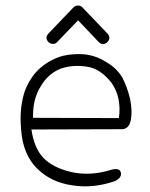

<svg xmlns="http://www.w3.org/2000/svg" viewBox="-20 -673 540 691"><path d="M93 -207Q98 -174 108.5 -148.5Q119 -123 136 -105Q152 -88 177 -75Q202 -62 236 -54Q305 -38 384 -63Q411 -69 415 -52Q419 -33 393 -21Q315 6 240 -6Q163 -17 113 -67Q62 -118 56 -207Q52 -252 56.5 -287.5Q61 -323 71 -350Q82 -376 96 -396Q110 -416 128 -431Q163 -460 206 -472Q227 -477 248.5 -478Q270 -479 289 -477Q330 -471 363 -449Q381 -439 395 -425.5Q409 -412 419 -396Q437 -363 448 -318Q457 -273 451 -242Q445 -211 422 -208ZM408 -248Q418 -322 382 -374Q342 -426 293 -433Q241 -441 199 -426Q178 -418 159.5 -402.5Q141 -387 127 -363Q97 -316 99 -249ZM154 -552 245 -647Q251 -653 261 -653Q270 -653 276 -647L367 -552Q381 -536 366 -521Q350 -507 335 -522L261 -600L186 -522Q180 -515 171 -515Q162 -515 155 -521Q140 -536 154 -552Z"/></svg>

Font: Yomogi
Style: Regular
Weight: 400
Designer: satsuyako
Foundry: satsuyako
Version: Version 3.100